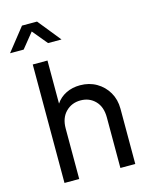

<svg xmlns="http://www.w3.org/2000/svg" viewBox="-186 -1082 909 1171"><g transform="rotate(-15 268.0 -497.0)"><path d="M72 0H165V-319Q165 -385 202.5 -423Q240 -461 296 -461Q352 -461 388.5 -423.5Q425 -386 425 -319V0H519V-349Q519 -407 492.5 -452.5Q466 -498 420.5 -524.5Q375 -551 317 -551Q268 -551 228.5 -531.5Q189 -512 165 -476V-748H72ZM-44 -850H42L118 -944L196 -850H281L165 -994H70Z"/></g></svg>

Font: Plus Jakarta Sans Medium
Style: Regular
Weight: 500
Designer: Gumpita Rahayu
Foundry: Tokotype
Version: Version 2.004; ttfautohint (v1.8.3)